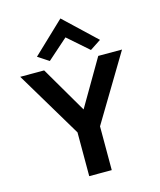

<svg xmlns="http://www.w3.org/2000/svg" viewBox="-140 -1086 988 1186"><g transform="rotate(-15 354.0 -493.5)"><path d="M160 -796 230 -750 361 -866 493 -750 563 -796 361 -987ZM679 -703H527L354 -407L181 -703H28L281 -280V0H425V-280Z"/></g></svg>

Font: Bluebird
Style: Regular
Weight: 400
Designer: Jasper
Foundry: Cannot Into Space Fonts
Version: Version 0.98